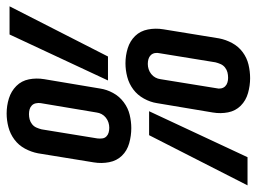

<svg xmlns="http://www.w3.org/2000/svg" viewBox="-142 -664 792 593"><g transform="rotate(-90 254.5 -368.0)"><path d="M155 -359Q131 -359 108 -365.5Q85 -372 69.5 -388Q54 -404 49.5 -427.5Q45 -451 49 -475L77 -647Q81 -668 91.5 -687.5Q102 -707 119.5 -720Q137 -733 158 -738.5Q179 -744 200 -744Q224 -744 246.5 -737Q269 -730 285 -714Q301 -698 305.5 -675Q310 -652 306 -628L277 -455Q274 -435 263.5 -415.5Q253 -396 235 -382.5Q217 -369 196 -364Q175 -359 155 -359ZM302 -431 444 -735H531L376 -431ZM156 -427Q164 -427 172 -429.5Q180 -432 187 -437.5Q194 -443 198 -450.5Q202 -458 203 -466L232 -639Q233 -646 231.5 -653.5Q230 -661 225 -666Q220 -671 213 -673Q206 -675 198 -675Q190 -675 182 -673Q174 -671 167 -665.5Q160 -660 156.5 -652Q153 -644 151 -636L123 -464Q122 -456 123 -448.5Q124 -441 129 -436Q134 -431 141 -429Q148 -427 156 -427ZM309 8Q286 8 263 1.5Q240 -5 224 -21Q208 -37 203.5 -60Q199 -83 203 -107L232 -280Q235 -300 246 -320Q257 -340 274.5 -353Q292 -366 313 -371.5Q334 -377 355 -377Q379 -377 401.5 -370Q424 -363 439.5 -347Q455 -331 459.5 -307.5Q464 -284 460 -260L432 -88Q428 -67 417.5 -47.5Q407 -28 389.5 -15Q372 -2 351 3Q330 8 309 8ZM310 -60Q319 -60 327 -62Q335 -64 342 -69.5Q349 -75 352.5 -83Q356 -91 358 -99L386 -271Q388 -279 386.5 -286.5Q385 -294 380 -299Q375 -304 368 -306Q361 -308 353 -308Q345 -308 337 -305.5Q329 -303 322 -297.5Q315 -292 311 -284.5Q307 -277 306 -269L278 -96Q276 -89 277.5 -81.5Q279 -74 284 -69Q289 -64 296 -62Q303 -60 310 -60ZM-22 0 133 -304H207L65 0Z"/></g></svg>

Font: Iosevka Gothic
Style: Italic
Weight: 400
Italic angle: -9°
Monospace: yes
Designer: Belleve Invis
Foundry: Belleve Invis
Version: Version 15.5.1; ttfautohint (v1.8.4)